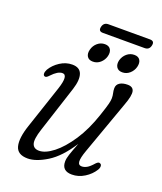

<svg xmlns="http://www.w3.org/2000/svg" viewBox="-125 -736 697 826"><g transform="rotate(20 223.0 -323.0)"><path d="M399.5 -79Q406 -77 406.5 -68.5Q407 -60 401 -50.5Q385.5 -25.5 358.5 -8.8Q331.5 8 301.5 8Q255.5 8 255.5 -35Q255.5 -49 261.8 -68Q268 -87 283 -125.5Q236.5 -53.5 186.8 -22.8Q137 8 99 8Q52 8 43 -27.2Q34 -62.5 55.5 -125.5L121 -321.5Q143 -388.5 115 -388.5Q94 -388.5 67 -359.5Q54.5 -345.5 47.5 -349Q41.5 -351 41 -359.2Q40.5 -367.5 46.5 -379Q61 -403.5 87.2 -420.5Q113.5 -437.5 142.5 -437.5Q177 -437.5 186.2 -411.8Q195.5 -386 181 -340.5L112 -128Q96 -79 102.8 -59.5Q109.5 -40 134 -40Q162.5 -40 198.8 -68.2Q235 -96.5 270 -149.2Q305 -202 329.5 -275.5Q343.5 -317 347.5 -333.2Q351.5 -349.5 351.5 -359Q351.5 -372 349 -382Q346.5 -392 346.5 -403.5Q346.5 -420 360 -428.8Q373.5 -437.5 396 -437.5Q420.5 -437.5 425 -418.5Q429.5 -399.5 412.5 -354L324.5 -108Q311.5 -72 312.8 -55.8Q314 -39.5 329.5 -39.5Q340.5 -39.5 352.5 -46Q364.5 -52.5 381.5 -72Q392.5 -83.5 399.5 -79ZM220.5 -479.5Q201.5 -479.5 193.8 -492Q186 -504.5 191 -523.5Q196 -543 210.8 -555.5Q225.5 -568 244.5 -568Q263 -568 270.8 -555.5Q278.5 -543 273.5 -523.5Q268.5 -505 254 -492.2Q239.5 -479.5 220.5 -479.5ZM355 -479.5Q336.5 -479.5 328.5 -492Q320.5 -504.5 325 -523.5Q330.5 -543 345.2 -555.5Q360 -568 379 -568Q398 -568 405.5 -555.5Q413 -543 408 -523.5Q403 -505 388.5 -492.2Q374 -479.5 355 -479.5ZM202.5 -632Q207.5 -653.5 229 -653.5H419Q441 -653.5 436 -632Q431.5 -610.5 410 -610.5H219Q197.5 -610.5 202.5 -632Z"/></g></svg>

Font: Fraunces 144pt S100 Light
Style: Italic
Weight: 300
Italic angle: -16°
Version: Version 1.000; ttfautohint (v1.8.3)